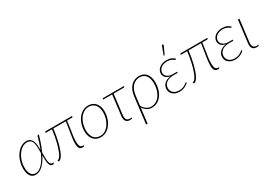

<svg xmlns="http://www.w3.org/2000/svg" viewBox="16 -1707 4009 2862"><g transform="rotate(-30 2021.0 -276.0)"><path d="M171.5 -15Q204 -15 234 -32.2Q264 -49.5 291.2 -79.5Q318.5 -109.5 342.5 -150.2Q366.5 -191 387.5 -238Q388 -268 388.2 -297.8Q388.5 -327.5 386.2 -354.2Q384 -381 378.2 -404Q372.5 -427 360.8 -444Q349 -461 330.8 -470.5Q312.5 -480 285.5 -480Q255.5 -480 227.8 -468Q200 -456 175.5 -434.8Q151 -413.5 131.2 -384.8Q111.5 -356 97 -322Q82.5 -288 74.8 -250.2Q67 -212.5 67 -174Q67 -95 94.8 -55Q122.5 -15 171.5 -15ZM499.5 -493Q480 -423 457.2 -358.2Q434.5 -293.5 408 -236Q408 -194.5 407.8 -155.8Q407.5 -117 412 -87Q416.5 -57 428 -39Q439.5 -21 463 -21H480L477.5 -8Q476.5 -4 471 -1Q465.5 2 454 2Q430.5 2 417.2 -13.8Q404 -29.5 397.8 -56.8Q391.5 -84 390.2 -120Q389 -156 389 -196.5Q365.5 -151 339.8 -113.8Q314 -76.5 285.8 -49.8Q257.5 -23 226.8 -8.5Q196 6 163 6Q105.5 6 73.2 -38.5Q41 -83 41 -171Q41 -212.5 49.8 -253.2Q58.5 -294 74 -330.5Q89.5 -367 111.8 -398.2Q134 -429.5 161 -452.2Q188 -475 219 -488Q250 -501 284 -501Q325 -501 349 -482.8Q373 -464.5 385.5 -434Q398 -403.5 401.8 -364.2Q405.5 -325 406.5 -282.5Q422 -321.5 435.2 -361.8Q448.5 -402 460 -442Q465 -459.5 468.2 -469.5Q471.5 -479.5 474 -484.8Q476.5 -490 478.8 -491.5Q481 -493 484 -493Z M1064 -471.5Q1063.5 -462 1051.5 -462H967Q960 -407.5 954.2 -367.8Q948.5 -328 943.8 -298.2Q939 -268.5 935.8 -246.5Q932.5 -224.5 930.2 -205.5Q928 -186.5 926.8 -168Q925.5 -149.5 925.5 -126.5Q925.5 -93.5 929.5 -72.5Q933.5 -51.5 941.2 -39.5Q949 -27.5 960.8 -23Q972.5 -18.5 987.5 -18.5H999.5L997.5 -8Q997.5 2 970 2Q953 2 939.5 -3.2Q926 -8.5 916.8 -21.2Q907.5 -34 902.8 -55.5Q898 -77 898 -110Q898 -141.5 902.8 -179Q907.5 -216.5 914.5 -260.5Q921.5 -304.5 929.8 -355Q938 -405.5 945.5 -462H731.5Q715 -334 692.8 -245.5Q670.5 -157 647.2 -101.8Q624 -46.5 601.2 -21.8Q578.5 3 561 3Q555.5 3 551.5 1.2Q547.5 -0.5 548 -3.5L550 -22H559Q570.5 -22 589.2 -45.8Q608 -69.5 629.2 -122Q650.5 -174.5 671.2 -258.2Q692 -342 708 -462H598L599 -472Q600 -476 603.2 -480Q606.5 -484 613 -484H1065.5Z M1285 -15Q1332 -15 1370.8 -39.2Q1409.5 -63.5 1437 -103.5Q1464.5 -143.5 1479.8 -194.8Q1495 -246 1495 -300Q1495 -342 1484.8 -375.2Q1474.5 -408.5 1455.2 -431.5Q1436 -454.5 1408.5 -466.8Q1381 -479 1347 -479Q1315.5 -479 1287.8 -468Q1260 -457 1236.8 -437.8Q1213.5 -418.5 1195 -391.8Q1176.5 -365 1163.5 -333.5Q1150.5 -302 1143.8 -266.8Q1137 -231.5 1137 -195Q1137 -153 1147.2 -119.5Q1157.5 -86 1176.5 -62.8Q1195.5 -39.5 1223 -27.2Q1250.5 -15 1285 -15ZM1282.5 6Q1243 6 1211.2 -8Q1179.5 -22 1157.2 -48Q1135 -74 1123 -111.2Q1111 -148.5 1111 -195Q1111 -234 1118.8 -272Q1126.5 -310 1141 -343.8Q1155.5 -377.5 1176.5 -406.2Q1197.5 -435 1224 -455.8Q1250.5 -476.5 1282 -488.2Q1313.5 -500 1349.5 -500Q1389 -500 1420.8 -486Q1452.5 -472 1474.8 -446Q1497 -420 1509 -383Q1521 -346 1521 -300Q1521 -261 1513.2 -223.2Q1505.5 -185.5 1491 -151.5Q1476.5 -117.5 1455.5 -88.5Q1434.5 -59.5 1408 -38.5Q1381.5 -17.5 1349.8 -5.8Q1318 6 1282.5 6Z M1958 -473.5Q1957 -469 1954 -466Q1951 -463 1945.5 -463H1769.5L1727 -116Q1721.5 -68 1738 -43Q1754.5 -18 1797 -18H1826.5L1825 -9Q1824.5 -4 1816.8 -1Q1809 2 1787.5 2Q1738 2 1716.2 -28.2Q1694.5 -58.5 1701.5 -115.5L1744 -463H1589.5L1591 -474.5Q1592 -484 1602.5 -484H1959Z M2019.5 -111.5Q2031.5 -87 2047.8 -68.8Q2064 -50.5 2082.2 -38.2Q2100.5 -26 2120 -20Q2139.5 -14 2158.5 -14Q2208 -14 2246.8 -36.5Q2285.5 -59 2312.2 -97.8Q2339 -136.5 2352.8 -187.8Q2366.5 -239 2366.5 -296.5Q2366.5 -342 2356.2 -376.5Q2346 -411 2327.5 -434Q2309 -457 2282.8 -468.5Q2256.5 -480 2224.5 -480Q2190.5 -480 2159.8 -467.2Q2129 -454.5 2104.2 -428.8Q2079.5 -403 2062.5 -364.2Q2045.5 -325.5 2039.5 -274ZM2013.5 -273.5Q2020.5 -331 2039.5 -373.8Q2058.5 -416.5 2086.5 -444.8Q2114.5 -473 2150 -487Q2185.5 -501 2226 -501Q2263.5 -501 2294.2 -488Q2325 -475 2347 -449Q2369 -423 2381 -384.8Q2393 -346.5 2393 -296.5Q2393 -234.5 2377 -179.5Q2361 -124.5 2331 -83.2Q2301 -42 2257.8 -18Q2214.5 6 2160.5 6Q2139 6 2118 -0.2Q2097 -6.5 2078 -18.2Q2059 -30 2043 -46.5Q2027 -63 2016 -84L1984 178.5H1958Z M2795 -60.5Q2784.5 -48 2768.2 -36Q2752 -24 2731.8 -14.8Q2711.5 -5.5 2687.8 0.2Q2664 6 2638 6Q2603.5 6 2575 -3.8Q2546.5 -13.5 2526.2 -30.5Q2506 -47.5 2494.8 -71Q2483.5 -94.5 2483.5 -122Q2483.5 -147.5 2492.5 -170.8Q2501.5 -194 2519.5 -212.8Q2537.5 -231.5 2565 -244.8Q2592.5 -258 2629.5 -263Q2600.5 -268 2580.8 -279.2Q2561 -290.5 2549 -304.8Q2537 -319 2531.8 -335.5Q2526.5 -352 2526.5 -367.5Q2526.5 -392 2537.5 -416Q2548.5 -440 2570.2 -459Q2592 -478 2624.5 -489.5Q2657 -501 2700 -501Q2746.5 -501 2779.5 -486.5Q2812.5 -472 2834 -448.5L2827.5 -440Q2824 -436 2820 -436Q2816.5 -436 2808.8 -443Q2801 -450 2787 -458.2Q2773 -466.5 2751.5 -473.5Q2730 -480.5 2698.5 -480.5Q2661 -480.5 2633.2 -470.8Q2605.5 -461 2587.2 -445Q2569 -429 2559.8 -408.5Q2550.5 -388 2550.5 -367Q2550.5 -347 2559.2 -329.8Q2568 -312.5 2584.5 -299.8Q2601 -287 2624.5 -279.5Q2648 -272 2678 -272H2752.5L2750 -253H2675.5Q2636 -253 2605.2 -243.5Q2574.5 -234 2553.2 -217Q2532 -200 2520.8 -176.2Q2509.5 -152.5 2509.5 -124.5Q2509.5 -100 2518.8 -79.8Q2528 -59.5 2545.2 -44.8Q2562.5 -30 2587 -22Q2611.5 -14 2641.5 -14Q2677.5 -14 2702.8 -23Q2728 -32 2744.8 -42.5Q2761.5 -53 2770.8 -62Q2780 -71 2784 -71Q2787 -71 2789.5 -67.5ZM2697 -578.5 2753.5 -729.5H2770Q2775.5 -729.5 2777.5 -724.5Q2779.5 -719.5 2776 -712.5L2714.5 -578.5Z M3391.5 -471.5Q3391 -462 3379 -462H3294.5Q3287.5 -407.5 3281.8 -367.8Q3276 -328 3271.2 -298.2Q3266.5 -268.5 3263.2 -246.5Q3260 -224.5 3257.8 -205.5Q3255.5 -186.5 3254.2 -168Q3253 -149.5 3253 -126.5Q3253 -93.5 3257 -72.5Q3261 -51.5 3268.8 -39.5Q3276.5 -27.5 3288.2 -23Q3300 -18.5 3315 -18.5H3327L3325 -8Q3325 2 3297.5 2Q3280.5 2 3267 -3.2Q3253.5 -8.5 3244.2 -21.2Q3235 -34 3230.2 -55.5Q3225.5 -77 3225.5 -110Q3225.5 -141.5 3230.2 -179Q3235 -216.5 3242 -260.5Q3249 -304.5 3257.2 -355Q3265.5 -405.5 3273 -462H3059Q3042.5 -334 3020.2 -245.5Q2998 -157 2974.8 -101.8Q2951.5 -46.5 2928.8 -21.8Q2906 3 2888.5 3Q2883 3 2879 1.2Q2875 -0.5 2875.5 -3.5L2877.5 -22H2886.5Q2898 -22 2916.8 -45.8Q2935.5 -69.5 2956.8 -122Q2978 -174.5 2998.8 -258.2Q3019.5 -342 3035.5 -462H2925.5L2926.5 -472Q2927.5 -476 2930.8 -480Q2934 -484 2940.5 -484H3393Z M3752.5 -60.5Q3742 -48 3725.8 -36Q3709.5 -24 3689.2 -14.8Q3669 -5.5 3645.2 0.2Q3621.5 6 3595.5 6Q3561 6 3532.5 -3.8Q3504 -13.5 3483.8 -30.5Q3463.5 -47.5 3452.2 -71Q3441 -94.5 3441 -122Q3441 -147.5 3450 -170.8Q3459 -194 3477 -212.8Q3495 -231.5 3522.5 -244.8Q3550 -258 3587 -263Q3558 -268 3538.2 -279.2Q3518.5 -290.5 3506.5 -304.8Q3494.5 -319 3489.2 -335.5Q3484 -352 3484 -367.5Q3484 -392 3495 -416Q3506 -440 3527.8 -459Q3549.5 -478 3582 -489.5Q3614.5 -501 3657.5 -501Q3704 -501 3737 -486.5Q3770 -472 3791.5 -448.5L3785 -440Q3781.5 -436 3777.5 -436Q3774 -436 3766.2 -443Q3758.5 -450 3744.5 -458.2Q3730.5 -466.5 3709 -473.5Q3687.5 -480.5 3656 -480.5Q3618.5 -480.5 3590.8 -470.8Q3563 -461 3544.8 -445Q3526.5 -429 3517.2 -408.5Q3508 -388 3508 -367Q3508 -347 3516.8 -329.8Q3525.5 -312.5 3542 -299.8Q3558.5 -287 3582 -279.5Q3605.5 -272 3635.5 -272H3710L3707.5 -253H3633Q3593.5 -253 3562.8 -243.5Q3532 -234 3510.8 -217Q3489.5 -200 3478.2 -176.2Q3467 -152.5 3467 -124.5Q3467 -100 3476.2 -79.8Q3485.5 -59.5 3502.8 -44.8Q3520 -30 3544.5 -22Q3569 -14 3599 -14Q3635 -14 3660.2 -23Q3685.5 -32 3702.2 -42.5Q3719 -53 3728.2 -62Q3737.5 -71 3741.5 -71Q3744.5 -71 3747 -67.5Z M3925.5 -493H3951.5L3904.5 -111.5Q3898.5 -63.5 3915.2 -38.5Q3932 -13.5 3974.5 -13.5H4003.5L4002.5 -4.5Q4002 0.5 3994.2 3.5Q3986.5 6.5 3965 6.5Q3915.5 6.5 3893.8 -23.8Q3872 -54 3879 -111Z"/></g></svg>

Font: Lato ExtraLight
Style: Italic
Weight: 275
Italic angle: -7°
Designer: Lukasz Dziedzic with Adam Twardoch and Botio Nikoltchev
Foundry: tyPoland Lukasz Dziedzic
Version: Version 2.015; 2015-08-06; http://www.latofonts.com/